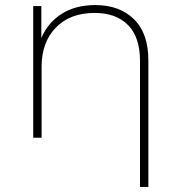

<svg xmlns="http://www.w3.org/2000/svg" viewBox="-20 -543 710 757"><path d="M532 194V-303Q532 -396 485 -444Q438 -492 353 -492Q256 -492 200 -434Q144 -376 144 -280V0H111V-519H143V-393Q168 -453 222.5 -488Q277 -523 356 -523Q451 -523 508 -467.5Q565 -412 565 -305V194Z"/></svg>

Font: Montserrat ExtraLight
Style: Regular
Weight: 200
Designer: Julieta Ulanovsky
Foundry: Julieta Ulanovsky
Version: Version 9.000; ttfautohint (v1.8.4.7-5d5b)